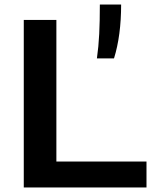

<svg xmlns="http://www.w3.org/2000/svg" viewBox="-20 -828 676 848"><path d="M85 0V-740H229V-114.5H627V0ZM421 -808H515Q515 -671 483.5 -570H408Q415.5 -622.5 418.2 -677.8Q421 -733 421 -808Z"/></svg>

Font: Encode Sans Expanded SemiBold
Style: Regular
Weight: 600
Width: 7
Designer: Multiple Designers
Foundry: Impallari Type
Version: Version 2.000